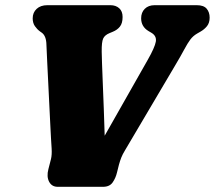

<svg xmlns="http://www.w3.org/2000/svg" viewBox="-20 -720 828 740"><path d="M524 -649.5Q524 -672 538 -686Q552 -700 576 -700H738.5Q765 -700 776.5 -686.5Q788 -673 788 -652Q788 -632 777.8 -619.2Q767.5 -606.5 752.5 -598L739.5 -590.5Q724 -581.5 713.5 -567.5Q703 -553.5 690.2 -529.5Q677.5 -505.5 654 -466L462 -141Q452.5 -125.5 447.5 -112.8Q442.5 -100 438.5 -85.5L431 -55.5Q426 -34 414.2 -17Q402.5 0 377 0H202.5Q179.5 0 169.2 -19.8Q159 -39.5 166.5 -68L176.5 -107Q180.5 -123.5 179 -147.5Q177.5 -171.5 176.5 -188Q176 -200.5 174.2 -232.5Q172.5 -264.5 170.5 -307Q168.5 -349.5 166.2 -394.8Q164 -440 162 -480Q160 -520 159 -546.5Q158.5 -581.5 141 -594L134 -599Q123 -607 114.5 -619.2Q106 -631.5 106 -649.5Q106 -671.5 121.2 -685.8Q136.5 -700 162.5 -700H405.5Q426.5 -700 439.5 -688.2Q452.5 -676.5 452.5 -654.5Q452.5 -630.5 442.2 -617.5Q432 -604.5 414.5 -597.5L402.5 -592.5Q384 -585 377.8 -571.8Q371.5 -558.5 372 -520.5Q372 -508 373.2 -475.8Q374.5 -443.5 376.2 -398.2Q378 -353 380 -301Q382 -249 383.5 -197L549.5 -489.5Q576.5 -537 580.5 -559.2Q584.5 -581.5 563 -594L552 -600.5Q524 -617.5 524 -649.5Z"/></svg>

Font: Fraunces 144pt SuperSoft Black
Style: Italic
Weight: 900
Italic angle: -16°
Version: Version 1.000;[b76b70a41]